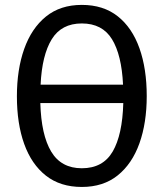

<svg xmlns="http://www.w3.org/2000/svg" viewBox="-20 -737 655 769"><path d="M567.7 -352.3Q567.7 -245.1 538.5 -163.1Q509.2 -81 451.5 -34.6Q393.8 11.8 307.7 11.8Q221.5 11.8 163.8 -33.6Q106.2 -79 76.9 -160.5Q47.7 -242.1 47.7 -351.3Q47.7 -458.5 76.9 -541Q106.2 -623.6 163.8 -670.5Q221.5 -717.4 307.7 -717.4Q393.8 -717.4 451.5 -671.8Q509.2 -626.2 538.5 -543.8Q567.7 -461.5 567.7 -352.3ZM307.7 -643.1Q226.2 -643.1 187.2 -579.7Q148.2 -516.4 142.6 -397.9H472.8Q467.2 -516.9 428.5 -580Q389.7 -643.1 307.7 -643.1ZM307.7 -63.1Q392.3 -63.1 431.3 -130Q470.3 -196.9 473.8 -324.1H141.5Q145.1 -196.4 185.1 -129.7Q225.1 -63.1 307.7 -63.1Z"/></svg>

Font: FiraCode Nerd Font Mono
Style: Regular
Weight: 400
Monospace: yes
Designer: Carrois Corporate, Edenspiekermann AG, Nikita Prokopov
Foundry: Carrois Corporate, Edenspiekermann AG, Nikita Prokopov
Version: Version 6.002;Nerd Fonts 3.4.0